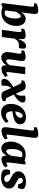

<svg xmlns="http://www.w3.org/2000/svg" viewBox="1357 -2055 711 3465"><g transform="rotate(90 1712.5 -322.5)"><path d="M216 7Q184 7 153 0.5Q122 -6 99 -14L135 -79Q154 -67 173 -59Q192 -51 217 -51Q251 -51 272.5 -78.5Q294 -106 304 -150Q314 -194 314 -243Q314 -290 303.5 -316Q293 -342 275 -342Q256 -342 234 -319.5Q212 -297 190 -251L175 -258Q190 -343 229 -386.5Q268 -430 322 -430Q378 -430 413 -386.5Q448 -343 448 -266Q448 -187 418.5 -125.5Q389 -64 336.5 -28.5Q284 7 216 7ZM59 12 35 -8 96 -499Q98 -510 99.5 -527.5Q101 -545 101 -553Q101 -569 93 -575.5Q85 -582 69 -582H39L45 -632Q116 -658 165 -658Q203 -658 218 -643Q233 -628 233 -600Q233 -592 231.5 -578.5Q230 -565 228 -546L166 -43Z M519 0 554 -271Q556 -282 557.5 -297.5Q559 -313 559 -325Q559 -341 551 -347.5Q543 -354 527 -354H497L503 -404Q539 -418 569 -424Q599 -430 622 -430Q660 -430 674 -412Q688 -394 686 -364L682 -277L649 0ZM668 -247Q700 -353 736 -395.5Q772 -438 811 -438Q837 -438 848 -426Q859 -414 859 -386Q859 -364 855 -345Q851 -326 846 -309H806Q761 -309 729 -290Q697 -271 670 -214Z M1016 9Q971 9 945.5 -20.5Q920 -50 920 -100Q920 -128 924 -156.5Q928 -185 933 -212.5Q938 -240 942 -264Q944 -277 946.5 -294Q949 -311 949 -325Q949 -341 941 -347.5Q933 -354 917 -354H887L893 -404Q930 -418 957 -424Q984 -430 1011 -430Q1081 -430 1081 -367Q1081 -358 1080 -347.5Q1079 -337 1077 -321Q1073 -288 1066.5 -251.5Q1060 -215 1055.5 -181.5Q1051 -148 1051 -124Q1051 -107 1056 -93Q1061 -79 1076 -79Q1090 -79 1106 -88.5Q1122 -98 1138.5 -117Q1155 -136 1169 -165L1179 -137Q1152 -58 1109.5 -24.5Q1067 9 1016 9ZM1221 7Q1190 7 1175 -11Q1160 -29 1158 -65Q1157 -80 1157 -98Q1157 -116 1156 -137L1190 -423H1319L1284 -148Q1283 -135 1281.5 -122Q1280 -109 1280 -99Q1280 -83 1292 -83Q1299 -83 1311.5 -88.5Q1324 -94 1347 -107L1369 -60Q1335 -27 1295.5 -10Q1256 7 1221 7Z M1703 7Q1672 7 1655.5 -4Q1639 -15 1631 -29.5Q1623 -44 1618 -55L1509 -300Q1497 -327 1486.5 -340.5Q1476 -354 1450 -354H1431L1437 -405Q1462 -416 1488 -423Q1514 -430 1536 -430Q1564 -430 1580 -420Q1596 -410 1605 -396Q1614 -382 1620 -368L1738 -106Q1743 -94 1751.5 -81.5Q1760 -69 1788 -69H1807L1801 -18Q1776 -7 1751 0Q1726 7 1703 7ZM1468 9Q1402 9 1402 -42Q1402 -68 1416.5 -94Q1431 -120 1470.5 -152Q1510 -184 1584 -226L1595 -199Q1546 -154 1534 -107.5Q1522 -61 1526 -13L1527 1Q1516 4 1500.5 6.5Q1485 9 1468 9ZM1660 -201 1649 -229Q1681 -257 1693.5 -286.5Q1706 -316 1707 -346.5Q1708 -377 1706 -406L1705 -420Q1716 -423 1731.5 -425.5Q1747 -428 1764 -428Q1830 -428 1830 -377Q1830 -353 1816 -327.5Q1802 -302 1765.5 -271.5Q1729 -241 1660 -201Z M2094 -436Q2158 -436 2190.5 -406Q2223 -376 2223 -331Q2223 -291 2195.5 -262Q2168 -233 2112 -215Q2056 -197 1970 -190L1972 -237Q2028 -245 2056.5 -262Q2085 -279 2095 -299.5Q2105 -320 2105 -337Q2105 -355 2096 -366Q2087 -377 2071 -377Q2047 -377 2028 -352Q2009 -327 1998.5 -286.5Q1988 -246 1988 -197Q1988 -134 2007 -103.5Q2026 -73 2065 -73Q2089 -73 2116 -86.5Q2143 -100 2170 -122L2200 -80Q2172 -44 2122 -15.5Q2072 13 2010 13Q1945 13 1900 -29.5Q1855 -72 1855 -163Q1855 -236 1885 -298Q1915 -360 1969 -398Q2023 -436 2094 -436Z M2344 7Q2276 7 2276 -62Q2276 -79 2279 -104Q2282 -129 2285 -151L2331 -499Q2333 -510 2334.5 -527.5Q2336 -545 2336 -553Q2336 -569 2328 -575.5Q2320 -582 2304 -582H2274L2280 -632Q2351 -658 2399 -658Q2437 -658 2452.5 -643Q2468 -628 2468 -600Q2468 -589 2466.5 -574Q2465 -559 2463 -546L2413 -148Q2412 -136 2410.5 -122.5Q2409 -109 2409 -101Q2409 -83 2420 -83Q2428 -83 2442 -89.5Q2456 -96 2475 -107L2497 -60Q2465 -28 2422.5 -10.5Q2380 7 2344 7Z M2659 9Q2604 9 2569 -35Q2534 -79 2535 -159Q2536 -234 2566 -295.5Q2596 -357 2648 -393.5Q2700 -430 2767 -430Q2799 -430 2830 -423.5Q2861 -417 2884 -409L2848 -340Q2829 -354 2810.5 -363Q2792 -372 2766 -372Q2741 -372 2723 -356.5Q2705 -341 2693 -314Q2681 -287 2675 -253Q2669 -219 2669 -182Q2668 -132 2679 -105.5Q2690 -79 2708 -79Q2721 -79 2734.5 -89Q2748 -99 2763 -120Q2778 -141 2792 -172L2807 -165Q2792 -79 2751.5 -35Q2711 9 2659 9ZM2855 7Q2820 7 2805 -11.5Q2790 -30 2788 -65Q2787 -78 2787 -100Q2787 -122 2787 -137L2818 -380L2924 -435L2948 -415L2915 -148Q2914 -136 2912.5 -122.5Q2911 -109 2911 -101Q2911 -83 2923 -83Q2930 -83 2942.5 -88.5Q2955 -94 2978 -107L3000 -59Q2966 -28 2927.5 -10.5Q2889 7 2855 7Z M3189 13Q3161 13 3135 10Q3109 7 3085 -3Q3062 -13 3049 -30Q3036 -47 3036 -69Q3036 -89 3042 -112Q3048 -135 3054 -148H3125Q3131 -99 3151 -72Q3171 -45 3209 -45Q3229 -45 3246.5 -55.5Q3264 -66 3264 -87Q3264 -111 3244.5 -127.5Q3225 -144 3196.5 -159Q3168 -174 3139.5 -191.5Q3111 -209 3091.5 -234.5Q3072 -260 3072 -299Q3072 -339 3096 -370Q3120 -401 3161.5 -418.5Q3203 -436 3254 -436Q3283 -436 3309 -432Q3335 -428 3354 -420Q3376 -410 3383 -397Q3390 -384 3390 -367Q3390 -353 3386 -333Q3382 -313 3374 -292H3309Q3299 -335 3282.5 -356.5Q3266 -378 3236 -378Q3215 -378 3202 -367.5Q3189 -357 3189 -340Q3189 -316 3208.5 -300Q3228 -284 3256.5 -269.5Q3285 -255 3314 -238Q3343 -221 3362.5 -195.5Q3382 -170 3382 -130Q3382 -89 3357.5 -56.5Q3333 -24 3289.5 -5.5Q3246 13 3189 13Z"/></g></svg>

Font: Yrsa
Style: Italic
Weight: 400
Italic angle: -7.10001°
Designer: Anna Giedrys (Yrsa+Rasa design), David Brezina (Yrsa art-direction, Rasa art-direction, design)
Foundry: Rosetta Type Foundry
Version: Version 2.004